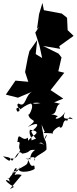

<svg xmlns="http://www.w3.org/2000/svg" viewBox="-44 -904 525 1317"><path d="M263 0C229 16 318 3 322 16C298 -3 380 -53 365 -29C397 -22 379 -77 412 -80C418 -47 417 -128 456 -86C422 -99 372 -69 404 -138C370 -76 310 -83 353 -107C270 -144 265 -86 310 -121C352 -121 332 -181 369 -192L327 -202L390 -228L303 -286L397 -405L356 -415L378 -510L358 -536L251 -589L369 -569L362 -587L461 -658L420 -697L416 -782L380 -811L257 -834L247 -884L224 -807L210 -706L224 -720L198 -680L227 -590L245 -506L201 -533L211 -629L158 -554L147 -510L128 -410L150 -343L62 -351L-4 -255L79 -234L179 -276C126 -254 135 -160 84 -194C54 -184 114 -142 78 -139C81 -127 47 -174 92 -162C85 -128 134 -215 234 -197C154 -180 198 -217 164 -195C202 -184 140 -83 150 -123C157 -61 234 -96 146 -33C235 -79 223 -37 170 -2C200 57 212 51 260 90C217 65 196 91 253 68C295 1 274 13 259 51L241 -49ZM147 40C106 76 83 -15 76 67C70 83 128 14 73 70C110 65 74 95 94 126C63 198 65 161 39 199C16 177 40 179 -24 168C53 234 3 168 52 186C64 172 84 120 108 150C177 140 138 122 197 124C139 165 182 216 152 178C140 235 159 212 49 275C59 239 80 244 64 267C70 283 42 331 5 322C42 319 47 279 105 296L24 393L52 378C-25 335 -18 306 53 362C-16 324 39 307 43 283C34 274 79 289 91 241C58 287 163 279 194 254C192 200 179 270 153 201C139 169 125 193 144 185C183 168 204 169 190 199C175 172 283 135 275 116C276 34 248 26 172 59C175 31 152 24 161 -14C198 -9 235 1 175 34L149 61Z"/></svg>

Font: Hussar Lance
Style: Italic
Weight: 700
Foundry: Cannot Into Space Fonts, PlusOne Fonts
Version: Version 2.27